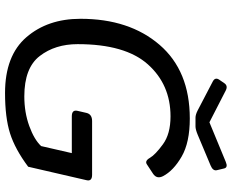

<svg xmlns="http://www.w3.org/2000/svg" viewBox="-98 -802 915 758"><g transform="rotate(90 359.0 -422.5)"><path d="M300.8 -805.7Q283.7 -814.9 293.9 -830.6L307.6 -850.6Q317.9 -866.2 336.4 -856.9L461.9 -792.5H462.9L618.7 -856.9Q640.6 -866.2 644.5 -850.6L651.4 -821.8Q655.3 -806.2 632.8 -796.9L511.7 -746.1Q490.7 -737.3 478.5 -737.3H444.3Q432.1 -737.3 415 -746.1ZM53.7 -283.2Q53.7 -476.1 156.5 -595.5Q259.3 -714.8 447.3 -714.8Q542 -714.8 597.7 -682.6Q653.3 -650.4 674.8 -609.4Q687.5 -584.5 665.5 -569.8L628.4 -545.4Q614.7 -536.1 602.5 -557.6Q590.3 -578.6 549.3 -608.6Q508.3 -638.7 439 -638.7Q313.5 -638.7 233.6 -549.3Q153.8 -460 153.8 -272Q153.8 -183.1 200.7 -122.3Q247.6 -61.5 359.9 -61.5Q423.3 -61.5 477.1 -81.1Q530.8 -100.6 556.2 -127.9L584 -249H439Q412.1 -249 417 -271L425.3 -307.1Q430.7 -329.1 457.5 -329.1H669.4Q696.3 -329.1 690.9 -307.1L637.7 -76.7Q568.4 -24.9 505.9 -5.1Q443.4 14.6 346.7 14.6Q199.2 14.6 126.5 -69.6Q53.7 -153.8 53.7 -283.2Z"/></g></svg>

Font: Istok
Style: Italic
Weight: 500
Italic angle: -13°
Designer: Andrey V. Panov
Foundry: Andrey V. Panov
Version: Version 1.0.3